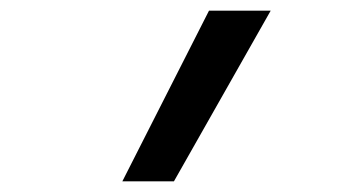

<svg xmlns="http://www.w3.org/2000/svg" viewBox="-20 -792 640 361"><path d="M210 -451 373 -772H489L307 -451Z"/></svg>

Font: Iosevka Curly MdExObl
Style: Regular
Weight: 500
Width: 7
Italic angle: -9°
Monospace: yes
Designer: Belleve Invis
Foundry: Belleve Invis
Version: Version 11.1.0; ttfautohint (v1.8.3)